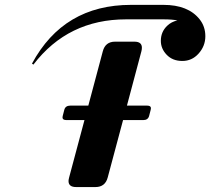

<svg xmlns="http://www.w3.org/2000/svg" viewBox="-20 -757 851 777"><path d="M510.3 -737.3H641.6Q741.2 -737.3 787.6 -679.2Q811 -649.9 811 -610.4Q811 -569.8 782.7 -539.1Q756.3 -510.3 717.8 -510.3Q678.2 -510.3 654.3 -535.6Q630.9 -560.1 630.9 -591.8Q630.9 -628.4 656.7 -652.8Q673.3 -668.9 697.8 -674.3Q676.8 -678.7 641.1 -678.7H490.2Q255.4 -678.7 115.2 -495.6L109.4 -499.5Q237.3 -737.3 510.3 -737.3ZM288.1 0Q257.3 0 257.3 -24.4Q257.3 -29.8 259.8 -39.1L321.8 -271H249Q232.9 -271 232.9 -282.2Q232.9 -284.2 233.9 -288.1L240.2 -312.5Q244.6 -329.6 264.6 -329.6H337.4L396 -549.3Q406.2 -588.4 445.8 -588.4H523.9Q554.2 -588.4 554.2 -564Q554.2 -556.6 552.2 -549.3L493.7 -329.6H575.2Q590.8 -329.6 590.8 -319.3Q590.8 -316.4 589.8 -312.5L583.5 -288.1Q579.1 -271 559.6 -271H478L416 -39.1Q405.8 0 366.2 0Z"/></svg>

Font: Cursive Sans
Style: Bold
Weight: 700
Italic angle: -15°
Designer: Wojciech Kalinowski "wmk69" (wmk69@o2.pl)
Foundry: Wojciech Kalinowski "wmk69" (wmk69@o2.pl)
Version: Wersja 3.1.0; 2022-02-18